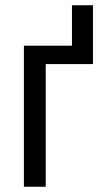

<svg xmlns="http://www.w3.org/2000/svg" viewBox="-20 -711 394 731"><path d="M334 -691H254V-537H71V0H154V-467H334Z"/></svg>

Font: Noto Sans Condensed
Style: Regular
Weight: 400
Width: 3
Designer: Monotype Design Team
Foundry: Monotype Imaging Inc.
Version: Version 2.013